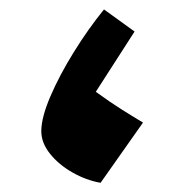

<svg xmlns="http://www.w3.org/2000/svg" viewBox="-20 -382 394 411"><path d="M202.6 -361.8 268.1 -314.5 185.1 -185.5Q215.3 -163.6 239.3 -148.4Q263.2 -133.3 286.1 -119.6L195.3 9.3Q164.6 3.9 135.3 -12.7Q106 -29.3 87.2 -52.7Q68.4 -76.2 68.4 -101.1Q68.4 -130.4 87.9 -175.8Q107.4 -221.2 138.2 -270.8Q168.9 -320.3 202.6 -361.8Z"/></svg>

Font: Pinar DS4-Bold
Style: Regular
Weight: 700
Designer: Amin Abedi
Version: Version 2.000